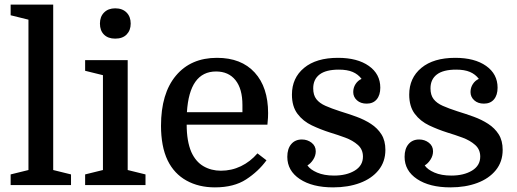

<svg xmlns="http://www.w3.org/2000/svg" viewBox="-20 -800 2234 830"><path d="M103 -65V-715L26 -734V-780H210V-65L287 -46V0H26V-46Z M425 -475 348 -494V-540H532V-65L609 -46V0H348V-46L425 -65ZM412 -698Q412 -728 430 -746Q448 -764 478 -764Q509 -764 527 -746Q545 -728 545 -698Q545 -669 527.5 -651Q510 -633 478 -633Q447 -633 429.5 -650.5Q412 -668 412 -698Z M1136 -261H787Q787 -190 807 -143Q826 -101 859.5 -81.5Q893 -62 935 -62Q981 -62 1021.5 -81.5Q1062 -101 1093 -137L1132 -107Q1097 -59 1044 -24.5Q991 10 909 10Q839 10 786 -19.5Q733 -49 705 -106Q690 -137 683 -175Q676 -213 676 -256Q676 -396 740.5 -473Q805 -550 918 -550Q1023 -550 1081 -486.5Q1139 -423 1139 -311Q1139 -301 1138.5 -291.5Q1138 -282 1136 -261ZM914 -491Q799 -491 788 -315H1028V-346Q1028 -416 998 -453.5Q968 -491 914 -491Z M1424 -41Q1478 -41 1513.5 -62.5Q1549 -84 1549 -123Q1549 -154 1527 -173.5Q1505 -193 1472.5 -205Q1440 -217 1407 -227Q1366 -240 1328 -258Q1290 -276 1266 -308Q1242 -340 1242 -391Q1242 -463 1294.5 -506.5Q1347 -550 1441 -550Q1525 -550 1574.5 -515Q1624 -480 1624 -421Q1624 -389 1608.5 -370.5Q1593 -352 1565 -352Q1539 -352 1523 -366.5Q1507 -381 1507 -402Q1507 -421 1517 -436.5Q1527 -452 1543 -459Q1528 -479 1504.5 -489Q1481 -499 1445 -499Q1389 -499 1361.5 -478Q1334 -457 1334 -418Q1334 -389 1347.5 -371.5Q1361 -354 1387 -342.5Q1413 -331 1450 -319Q1486 -308 1520.5 -295.5Q1555 -283 1583.5 -264.5Q1612 -246 1629 -219Q1646 -192 1646 -152Q1646 -101 1616.5 -64.5Q1587 -28 1536 -9Q1485 10 1420 10Q1330 10 1276 -26Q1222 -62 1222 -122Q1222 -157 1239 -177Q1256 -197 1285 -197Q1309 -197 1327 -183Q1345 -169 1345 -146Q1345 -127 1334 -110Q1323 -93 1309 -85Q1321 -67 1351 -54Q1381 -41 1424 -41Z M1931 -41Q1985 -41 2020.5 -62.5Q2056 -84 2056 -123Q2056 -154 2034 -173.5Q2012 -193 1979.5 -205Q1947 -217 1914 -227Q1873 -240 1835 -258Q1797 -276 1773 -308Q1749 -340 1749 -391Q1749 -463 1801.5 -506.5Q1854 -550 1948 -550Q2032 -550 2081.5 -515Q2131 -480 2131 -421Q2131 -389 2115.5 -370.5Q2100 -352 2072 -352Q2046 -352 2030 -366.5Q2014 -381 2014 -402Q2014 -421 2024 -436.5Q2034 -452 2050 -459Q2035 -479 2011.5 -489Q1988 -499 1952 -499Q1896 -499 1868.5 -478Q1841 -457 1841 -418Q1841 -389 1854.5 -371.5Q1868 -354 1894 -342.5Q1920 -331 1957 -319Q1993 -308 2027.5 -295.5Q2062 -283 2090.5 -264.5Q2119 -246 2136 -219Q2153 -192 2153 -152Q2153 -101 2123.5 -64.5Q2094 -28 2043 -9Q1992 10 1927 10Q1837 10 1783 -26Q1729 -62 1729 -122Q1729 -157 1746 -177Q1763 -197 1792 -197Q1816 -197 1834 -183Q1852 -169 1852 -146Q1852 -127 1841 -110Q1830 -93 1816 -85Q1828 -67 1858 -54Q1888 -41 1931 -41Z"/></svg>

Font: Domine Medium
Style: Regular
Weight: 500
Designer: Pablo Impallari, Rodrigo Fuenzalida, Brenda Gallo
Foundry: Pablo Impallari, Rodrigo Fuenzalida, Brenda Gallo
Version: Version 2.000